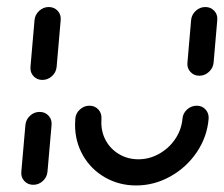

<svg xmlns="http://www.w3.org/2000/svg" viewBox="-20 -539 654 560"><path d="M77 0Q61.1 0 50.9 -11.1Q40.7 -22.2 42.2 -38.1L54.1 -174.4Q55.6 -190.4 67.6 -201.5Q79.6 -212.6 95.6 -212.6Q111.5 -212.6 121.7 -201.5Q131.9 -190.4 130.4 -174.4L118.5 -38.1Q117 -22.2 105 -11.1Q93 0 77 0ZM103.7 -305.9Q87.8 -305.9 77.6 -317Q67.4 -328.1 68.9 -344.1L80.7 -480.4Q82.2 -496.3 94.3 -507.4Q106.3 -518.5 122.2 -518.5Q138.1 -518.5 148.3 -507.4Q158.5 -496.3 157 -480.4L145.2 -344.1Q143.7 -328.1 131.7 -317Q119.6 -305.9 103.7 -305.9ZM553.7 -230.7Q569.6 -230.7 579.6 -219.6Q589.6 -208.5 588.5 -192.6Q584.1 -139.6 553.9 -95Q523.7 -50.4 476.7 -24.3Q429.6 1.9 377 1.9Q327.4 1.9 286.5 -21.5Q245.6 -44.8 222.2 -85.4Q198.9 -125.9 198.9 -175.2Q198.9 -180.7 199.6 -192.6Q200.7 -208.5 213 -219.6Q225.2 -230.7 240.7 -230.7Q256.7 -230.7 266.9 -219.6Q277 -208.5 275.9 -192.6Q275.6 -188.9 275.6 -181.9Q275.6 -151.9 289.6 -127.4Q303.7 -103 328.5 -88.7Q353.3 -74.4 383.7 -74.4Q415.6 -74.4 444.1 -90.4Q472.6 -106.3 490.9 -133.3Q509.3 -160.4 512.2 -192.6Q513.3 -208.5 525.6 -219.6Q537.8 -230.7 553.7 -230.7ZM561.5 -318.1Q545.6 -318.1 535.4 -329.3Q525.2 -340.4 526.7 -356.3L537.4 -480.4Q538.9 -496.3 550.9 -507.4Q563 -518.5 578.9 -518.5Q594.8 -518.5 605 -507.4Q615.2 -496.3 613.7 -480.4L603 -356.3Q601.5 -340.4 589.3 -329.3Q577 -318.1 561.5 -318.1Z"/></svg>

Font: 26F Galaxy Sans
Style: Bold Italic
Weight: 700
Italic angle: -5°
Designer: C₂₉H₂₅N₃O₅
Version: Version 1.200